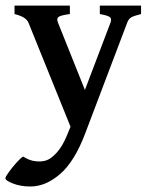

<svg xmlns="http://www.w3.org/2000/svg" viewBox="-46 -450 540 698"><path d="M466.8 -398.9Q439.5 -392.1 430.4 -386.5Q421.4 -380.9 416.5 -367.7L263.7 35.2Q225.1 137.2 172.6 182.6Q120.1 228 64.5 228Q29.3 228 1.5 217.3Q-26.4 206.5 -26.4 197.8Q-26.4 192.9 -14.4 176.3Q-2.4 159.7 12.9 142.3Q28.3 125 38.1 119.1Q60.5 133.8 83.3 136.2Q106 138.7 123 132.8Q140.1 127 160.4 104.7Q180.7 82.5 197.3 42.5L210.4 10.7L57.6 -367.2Q49.3 -388.7 6.8 -398.9V-429.7H208V-398.9Q174.8 -394.5 166.7 -388.4Q158.7 -382.3 165 -367.2L262.7 -123L355.5 -367.2Q360.8 -381.3 353.8 -387.5Q346.7 -393.6 316.9 -398.9V-429.7H466.8Z"/></svg>

Font: Namdhinggo SemiBold
Style: Regular
Weight: 600
Designer: Victor Gaultney
Foundry: SIL International
Version: Version 3.001